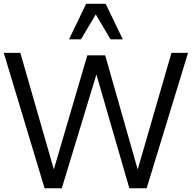

<svg xmlns="http://www.w3.org/2000/svg" viewBox="-20 -1004 1023 1024"><path d="M348.1 -794.4 439.5 -983.9H543.5L634.8 -794.4H569.3L490.7 -927.2L412.1 -794.4ZM217.8 0 0 -722.2H88.4L267.1 -100.6L445.8 -709H541L714.4 -100.1L894.5 -722.2H982.9L762.2 0H669.9L494.1 -606.9L309.6 0Z"/></svg>

Font: Oxygen
Style: Regular
Weight: 400
Designer: Vernon Adams
Foundry: Vernon Adams
Version: Version Release 0.2.3 webfont; ttfautohint (v0.93.3-1d66) -l